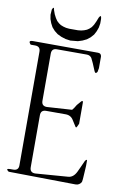

<svg xmlns="http://www.w3.org/2000/svg" viewBox="-100 -1012 700 1047"><g transform="rotate(10 250.0 -488.0)"><path d="M390.6 -752.9Q408.2 -752.9 410.2 -735.4V-670.9L406.2 -649.4Q396.5 -634.8 389.6 -650.4L372.1 -692.4L359.4 -718.8Q349.6 -732.4 332 -732.4H166Q137.7 -732.4 137.7 -703.1V-442.4Q137.7 -413.1 167 -413.1L305.7 -421.9L315.4 -434.6L326.2 -452.1L345.7 -474.6Q355.5 -485.4 356.4 -470.7V-457V-444.3V-393.6V-353.5L348.6 -336.9Q343.8 -325.2 337.9 -336.9L319.3 -366.2Q304.7 -391.6 275.4 -391.6H167Q137.7 -391.6 137.7 -362.3V-74.2Q137.7 -44.9 167 -44.9L347.7 -58.6Q376 -60.5 392.6 -93.8L406.2 -123L422.9 -160.2Q435.5 -175.8 433.6 -155.3V-134.8L431.6 -99.6L429.7 -69.3L428.7 -56.6L426.8 -43.9Q416 -24.4 394.5 -24.4L23.4 -29.3Q1 -44.9 29.3 -44.9H45.9Q75.2 -44.9 75.2 -73.2V-703.1Q75.2 -732.4 45.9 -732.4H21.5Q1 -753.9 30.3 -753.9ZM241.2 -854.5H261.7L279.3 -856.4L294.9 -860.4L309.6 -866.2L321.3 -874L333 -884.8L342.8 -899.4L351.6 -918L361.3 -942.4Q373 -963.9 375 -937.5V-912.1L371.1 -888.7L363.3 -867.2L352.5 -846.7L336.9 -829.1L318.4 -814.5L295.9 -803.7L271.5 -795.9L230.5 -792L203.1 -795.9L178.7 -803.7L156.2 -814.5L137.7 -829.1L122.1 -846.7L111.3 -867.2L103.5 -888.7L99.6 -912.1L101.6 -941.4Q111.3 -963.9 114.3 -939.5L122.1 -918L131.8 -899.4L141.6 -884.8L153.3 -874L165 -866.2L179.7 -860.4L195.3 -856.4L212.9 -854.5Z"/></g></svg>

Font: B2 Hana
Style: Regular
Weight: 500
Version: 2020-08-05; (max)